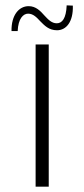

<svg xmlns="http://www.w3.org/2000/svg" viewBox="-20 -697 315 717"><path d="M193 -584C227 -584 254 -615 252 -676L229 -677C227 -628 212 -610 192 -610C173 -610 160 -624 146 -639C131 -656 114 -674 87 -674C51 -674 22 -641 23 -581H46C48 -628 67 -646 85 -646C104 -646 117 -632 130 -618C146 -602 162 -584 193 -584ZM113 0H162V-531H113Z"/></svg>

Font: Sulaf Light
Style: Regular
Weight: 300
Designer: Bandar Raffah (Arabic) and Santiago Orozco (Latin)
Foundry: Caramella and Typemade
Version: Version 1.005;PS 001.005;hotconv 1.0.88;makeotf.lib2.5.64775